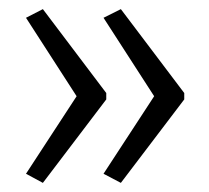

<svg xmlns="http://www.w3.org/2000/svg" viewBox="-20 -482 459 421"><path d="M384 -264V-278L245 -462L207 -443L318 -271L207 -101L245 -81ZM213 -264V-278L74 -462L37 -443L148 -271L37 -101L74 -81Z"/></svg>

Font: Noto Sans Display Condensed Light
Style: Regular
Weight: 300
Width: 3
Designer: Monotype Design Team
Foundry: Monotype Imaging Inc.
Version: Version 1.900